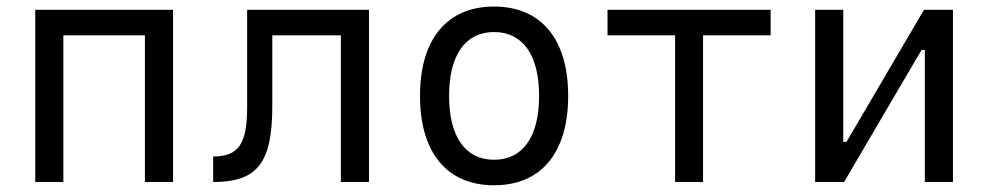

<svg xmlns="http://www.w3.org/2000/svg" viewBox="-20 -547 2970 577"><path d="M415.5 0H500V-517.6H85.9V0H170.4V-440.9H415.5Z M620.6 0C753.4 0 798.3 -57.1 798.3 -228.5V-440.9H1004.4V0H1088.9V-517.6H722.7V-225.1C722.7 -114.3 696.8 -76.7 620.6 -76.7Z M1464.8 9.8C1606 9.8 1687.5 -87.9 1687.5 -258.8C1687.5 -429.7 1606 -527.3 1464.8 -527.3C1323.7 -527.3 1242.2 -429.7 1242.2 -258.8C1242.2 -87.9 1323.7 9.8 1464.8 9.8ZM1464.8 -66.9C1378.4 -66.9 1329.6 -136.2 1329.6 -258.8C1329.6 -381.3 1378.4 -450.7 1464.8 -450.7C1551.3 -450.7 1600.1 -381.3 1600.1 -258.8C1600.1 -136.2 1551.3 -66.9 1464.8 -66.9Z M2008.8 0H2092.8V-440.9H2295.9V-517.6H1805.7V-440.9H2008.8Z M2429.7 0H2516.6L2749.5 -397H2759.3V0H2843.8V-517.6H2756.8L2523.9 -120.6H2514.2V-517.6H2429.7Z"/></svg>

Font: Cascadia Code SemiLight
Style: Regular
Weight: 350
Monospace: yes
Designer: Aaron Bell
Foundry: Saja Typeworks
Version: Version 2404.023